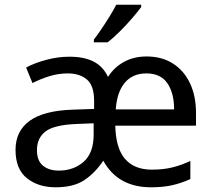

<svg xmlns="http://www.w3.org/2000/svg" viewBox="-20 -786 904 816"><path d="M603 -546Q668 -546 715 -516Q762 -486 787.5 -432Q813 -378 813 -306V-252H470Q472 -156 511.5 -110.5Q551 -65 625 -65Q674 -65 712.5 -74.5Q751 -84 789 -102V-25Q749 -7 710.5 1.5Q672 10 622 10Q481 10 419 -103Q384 -51 338.5 -20.5Q293 10 216 10Q143 10 94.5 -28.5Q46 -67 46 -149Q46 -229 106 -272.5Q166 -316 290 -320L380 -323V-357Q380 -422 349.5 -448Q319 -474 268 -474Q228 -474 189.5 -462Q151 -450 118 -433L91 -499Q126 -518 176 -531.5Q226 -545 275 -545Q337 -545 377.5 -524.5Q418 -504 439 -459Q465 -500 507 -523Q549 -546 603 -546ZM602 -474Q544 -474 510.5 -434.5Q477 -395 472 -321H720Q720 -390 691.5 -432Q663 -474 602 -474ZM378 -262 303 -259Q209 -255 173 -227Q137 -199 137 -148Q137 -103 162.5 -82Q188 -61 230 -61Q293 -61 335.5 -98.5Q378 -136 378 -214ZM580 -766V-756Q567 -738 542.5 -709.5Q518 -681 489.5 -652.5Q461 -624 437 -606H379V-618Q393 -636 411 -662.5Q429 -689 446 -716.5Q463 -744 474 -766Z"/></svg>

Font: Noto Sans
Style: Regular
Weight: 400
Designer: Monotype Design Team
Foundry: Monotype Imaging Inc.
Version: Version 1.902